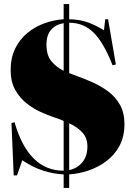

<svg xmlns="http://www.w3.org/2000/svg" viewBox="-20 -838 658 938"><path d="M291 80V14Q242 12 190.5 -4.5Q139 -21 89 -55L63 19H47L36 -237L51 -241Q119 -4 291 -4V-247Q280 -252 267.5 -257Q255 -262 241 -266Q214 -275 178.5 -291Q143 -307 109.5 -333.5Q76 -360 54 -399.5Q32 -439 32 -496Q32 -556 54.5 -601.5Q77 -647 114.5 -677.5Q152 -708 198 -724.5Q244 -741 291 -744V-818H318V-744Q371 -743 411 -728Q451 -713 488 -690L494 -744H508L546 -523L530 -519Q486 -631 437 -679Q388 -727 318 -727V-481Q328 -477 337.5 -473.5Q347 -470 357 -466Q394 -453 434 -435Q474 -417 509 -391Q544 -365 566 -326Q588 -287 588 -232Q588 -171 564 -126Q540 -81 500 -51Q460 -21 412.5 -5Q365 11 318 14V80ZM291 -492V-725Q252 -718 229.5 -692.5Q207 -667 207 -620Q207 -568 231 -539Q255 -510 291 -492ZM318 -7Q359 -16 383 -46Q407 -76 407 -122Q407 -163 383.5 -189.5Q360 -216 318 -236Z"/></svg>

Font: Display Black
Style: Regular
Weight: 900
Designer: Latin by Veronika Burian and Jose Scaglione. Greek by Irene Vlachou. Cyrillic by Vera Evstafieva.
Foundry: TypeTogether
Version: Version 3.002